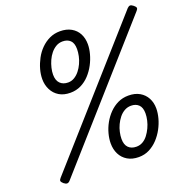

<svg xmlns="http://www.w3.org/2000/svg" viewBox="-176 -1208 1373 1397"><g transform="rotate(-20 510.5 -510.0)"><path d="M356 -591Q305 -591 269.5 -612.5Q234 -634 215 -671.5Q196 -709 196 -754Q196 -791 207 -830Q218 -869 238 -906.5Q258 -944 287.5 -973.5Q317 -1003 354 -1020.5Q391 -1038 435 -1038Q486 -1038 522 -1017.5Q558 -997 576.5 -961.5Q595 -926 595 -880Q595 -846 584.5 -806.5Q574 -767 554 -729Q534 -691 505 -659.5Q476 -628 438.5 -609.5Q401 -591 356 -591ZM366 -667Q392 -667 414.5 -680.5Q437 -694 454.5 -716Q472 -738 484.5 -765Q497 -792 503 -820.5Q509 -849 509 -874Q509 -920 487 -941Q465 -962 428 -962Q400 -962 377 -948.5Q354 -935 336 -913Q318 -891 306 -864Q294 -837 287.5 -809.5Q281 -782 281 -758Q281 -713 304 -690Q327 -667 366 -667ZM129 9Q119 20 108 20.5Q97 21 82 9Q67 -4 66 -13Q65 -22 76 -34L958 -1028Q969 -1039 979 -1039.5Q989 -1040 1004 -1028Q1019 -1016 1020.5 -1007Q1022 -998 1011 -986ZM664 19Q613 19 577 -2.5Q541 -24 522.5 -61Q504 -98 504 -144Q504 -180 514.5 -219.5Q525 -259 545.5 -296Q566 -333 595.5 -363Q625 -393 662 -410.5Q699 -428 743 -428Q794 -428 829.5 -407.5Q865 -387 884 -351.5Q903 -316 903 -271Q903 -236 892.5 -196.5Q882 -157 861.5 -119Q841 -81 812 -50Q783 -19 746 0Q709 19 664 19ZM673 -58Q700 -58 722.5 -71Q745 -84 762 -106.5Q779 -129 791.5 -155.5Q804 -182 810.5 -210.5Q817 -239 817 -264Q817 -309 795 -330.5Q773 -352 736 -352Q708 -352 684.5 -338.5Q661 -325 643.5 -303Q626 -281 613.5 -254.5Q601 -228 595 -200Q589 -172 589 -148Q589 -103 611.5 -80.5Q634 -58 673 -58Z"/></g></svg>

Font: Playwrite IN
Style: Regular
Weight: 400
Designer: Veronika Burian, José Scaglione
Foundry: TypeTogether
Version: Version 1.002